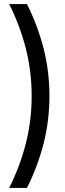

<svg xmlns="http://www.w3.org/2000/svg" viewBox="-20 -820 320 940"><path d="M112 100Q165 -6 193.5 -117.5Q222 -229 222 -350Q222 -471 193.5 -582.5Q165 -694 112 -800H25Q78 -694 106.5 -582.5Q135 -471 135 -350Q135 -229 106.5 -117.5Q78 -6 25 100Z"/></svg>

Font: IngvarSans
Style: Regular
Weight: 500
Version: Version 3.000